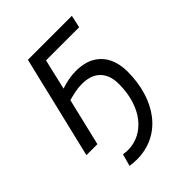

<svg xmlns="http://www.w3.org/2000/svg" viewBox="-202 -624 914 914"><g transform="rotate(-45 255.0 -166.5)"><path d="M178 185Q167 185 155.5 184Q144 183 133 181L150 120Q167 123 181 123Q222 123 257 105Q292 87 318 54Q344 21 358.5 -26Q373 -73 373 -131Q373 -190 341 -222.5Q309 -255 248 -255Q222 -255 197 -249.5Q172 -244 155 -239L98 0H24L148 -518H444L430 -455H207L171 -301Q195 -309 220 -314Q245 -319 271 -319Q329 -319 367 -297Q405 -275 424.5 -235.5Q444 -196 444 -143Q444 -73 426 -13Q408 47 373.5 91.5Q339 136 289.5 160.5Q240 185 178 185Z"/></g></svg>

Font: Ubuntu Sans
Style: Italic
Weight: 400
Italic angle: -13.5°
Designer: Dalton Maag Ltd
Foundry: Dalton Maag Ltd
Version: Version 1.006